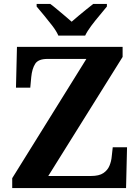

<svg xmlns="http://www.w3.org/2000/svg" viewBox="-20 -951 707 971"><path d="M41.8 0V-49.9L416.8 -653H220.1Q173.2 -653 157.7 -627.9Q142.1 -602.8 138.1 -561.7L133.1 -507.7H60.8L65.8 -714H600.1V-663.1L224.1 -61H440.2Q481.2 -61 502.8 -75.7Q524.5 -90.4 533.8 -113.3Q543.2 -136.1 545.2 -161L550.2 -206.3H622.5L617.5 0ZM275.1 -771Q265.1 -794 244.8 -820.5Q224.5 -847 202.9 -873Q181.3 -899 165.3 -918V-931H234.4Q248.8 -920.6 268.1 -904.2Q287.4 -887.8 307.4 -871.3Q327.4 -854.8 342.4 -841.2Q357.4 -854.8 377.5 -871.3Q397.5 -887.8 417.6 -904.2Q437.7 -920.6 451.4 -931H520.6V-918Q505.6 -899 483.5 -873Q461.4 -847 441.6 -820.5Q421.7 -794 410.7 -771Z"/></svg>

Font: Noto Serif Gurmukhi
Style: Regular
Weight: 400
Designer: Vaibhav Singh and the Monotype Design Team
Foundry: Monotype Imaging Inc.
Version: Version 2.003